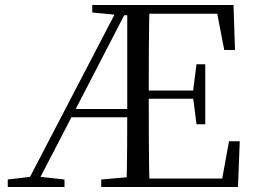

<svg xmlns="http://www.w3.org/2000/svg" viewBox="-20 -748 1022 768"><path d="M486 0Q488 -78 488.5 -155Q489 -232 489 -301V-728H578Q576 -645 575.5 -559.5Q575 -474 575 -380V-358Q575 -257 575.5 -170.5Q576 -84 578 0ZM11 0V-30L113 -42H130L238 -30V0ZM766 -251 752 -361V-382L766 -491H801V-251ZM877 -548 849 -693H532V-728H914L920 -548ZM532 0V-34H869L896 -183H939L932 0ZM349 -698V-728H532V-687H463ZM385 0V-30L521 -42H532V0ZM79 0 458 -728H498L274 -295L121 0ZM250 -279 255 -312H533V-279ZM532 -353V-386H773V-353Z"/></svg>

Font: Noto Serif JP ExtraLight
Style: Regular
Weight: 400
Version: Version 2.003-H1;hotconv 1.1.1;makeotfexe 2.6.0